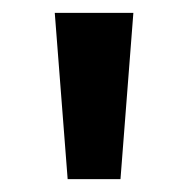

<svg xmlns="http://www.w3.org/2000/svg" viewBox="-20 -734 292 298"><path d="M187 -714 167 -456H85L65 -714Z"/></svg>

Font: Noto Sans Kawi SemiBold
Style: Regular
Weight: 600
Designer: Fadhl Haqq
Version: Version 1.000